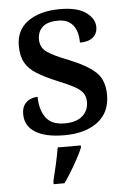

<svg xmlns="http://www.w3.org/2000/svg" viewBox="-54 -586 567 847"><g transform="rotate(-5 229.5 -162.5)"><path d="M215 10Q132 10 87 -18Q42 -46 42 -98Q42 -125 53 -140.5Q64 -156 80.5 -162.5Q97 -169 112 -169Q112 -114 137 -78Q162 -42 221 -42Q273 -42 300 -66Q327 -90 327 -127Q327 -151 316 -167Q305 -183 278.5 -197.5Q252 -212 205 -231Q152 -253 117 -274.5Q82 -296 65.5 -325.5Q49 -355 49 -400Q49 -471 102.5 -508.5Q156 -546 244 -546Q321 -546 359 -518Q397 -490 397 -453Q397 -425 377 -408Q357 -391 319 -391Q319 -441 297 -468.5Q275 -496 231 -496Q184 -496 162 -475.5Q140 -455 140 -421Q140 -385 168 -365Q196 -345 263 -319Q343 -287 380.5 -252Q418 -217 418 -151Q418 -73 363 -31.5Q308 10 215 10ZM149 208Q157 176 166 136Q175 96 181 61H283V71Q274 92 259.5 119Q245 146 228.5 173Q212 200 197 221H149Z"/></g></svg>

Font: Noto Serif Sinhala Medium
Style: Regular
Weight: 500
Designer: Jelle Bosma - Monotype Design Team
Foundry: Monotype Imaging Inc.
Version: Version 2.007; ttfautohint (v1.8.4.7-5d5b)